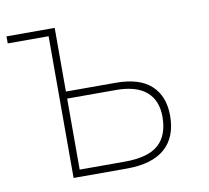

<svg xmlns="http://www.w3.org/2000/svg" viewBox="-64 -599 729 671"><g transform="rotate(-10 300.0 -264.0)"><path d="M515 -156Q515 -80 469.5 -40Q424 0 334 0H145V-503H0V-528H161H171V-302H348Q432 -302 473.5 -263.5Q515 -225 515 -156ZM488 -157Q488 -215 452 -246Q416 -277 344 -277H171V-25H330Q414 -25 451 -58Q488 -91 488 -157Z"/></g></svg>

Font: Noto Sans Mono UI Thin
Style: Regular
Weight: 250
Monospace: yes
Designer: Monotype Design team
Foundry: Monotype Imaging Inc.
Version: Version 1.000